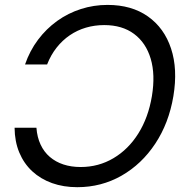

<svg xmlns="http://www.w3.org/2000/svg" viewBox="-20 -759 764 790"><path d="M297.9 11.2Q241.2 11.2 194.1 -5.6Q147 -22.5 112.5 -54.4Q78.1 -86.4 59.3 -131.6Q40.5 -176.8 40 -233.4H129.9Q132.8 -194.3 147 -164.1Q161.1 -133.8 185.1 -113.3Q209 -92.8 241 -82.3Q272.9 -71.8 312 -71.8Q385.7 -71.8 447 -108.2Q508.3 -144.5 549.3 -210Q590.3 -275.4 605 -363.3Q619.6 -451.7 600.1 -517.3Q580.6 -583 531.7 -619.4Q482.9 -655.8 408.7 -655.8Q369.6 -655.8 333.7 -645.3Q297.9 -634.8 267.3 -614Q236.8 -593.3 212.9 -563Q189 -532.7 173.8 -493.7H83Q102.5 -550.3 136.5 -595.5Q170.4 -640.6 215.3 -672.9Q260.3 -705.1 313 -721.9Q365.7 -738.8 422.4 -738.8Q521.5 -738.8 588.6 -691.4Q655.8 -644 683.8 -559.3Q711.9 -474.6 693.4 -363.3Q674.8 -252.4 618.9 -168Q563 -83.5 480 -36.1Q397 11.2 297.9 11.2Z"/></svg>

Font: Inter 28pt
Style: Italic
Weight: 400
Italic angle: -9.3988°
Designer: Rasmus Andersson
Foundry: rsms
Version: Version 4.001;git-66647c0bb